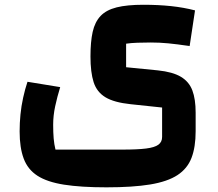

<svg xmlns="http://www.w3.org/2000/svg" viewBox="-20 -500 916 806"><path d="M62.4 51.8Q62.4 16.6 65.9 -19.2Q69.4 -55 77.2 -90.2Q84.9 -125.4 95.4 -156.7L232.7 -134.3Q220 -93 211.6 -53.8Q203.2 -14.7 203.2 23.7Q203.2 56.4 205.3 81.2Q207.4 106.1 212.9 128H494.4Q556.8 128 592.9 123.5Q629.1 119 644.8 107.5Q660.5 96 660.5 75V-48.6L528.1 -62.6Q459 -69.8 422.8 -91.6Q386.5 -113.4 373.1 -154.9Q359.8 -196.4 359.8 -263Q359.8 -324.6 369 -366.1Q378.3 -407.7 402.2 -433Q426.1 -458.2 469.7 -469.1Q513.4 -480 582.1 -480Q644 -480 697.6 -474.4Q751.2 -468.7 798.7 -456.4L776.1 -306.6Q723 -314.6 686.2 -318.1Q649.3 -321.6 612.9 -321.6Q583.4 -321.6 556.4 -320.6Q529.3 -319.6 509.4 -316.6V-217.8L642.5 -204.6Q705.1 -198.1 739.4 -177.6Q773.7 -157.1 787.5 -120.5Q801.3 -83.9 801.3 -27.2V50.6Q801.3 117.5 784 162.6Q766.7 207.7 725.1 235Q683.4 262.3 610.5 274.4Q537.6 286.4 426.9 286.4Q319.5 286.4 248.7 275.2Q177.8 264 137.3 237.8Q96.7 211.6 79.6 166Q62.4 120.4 62.4 51.8Z"/></svg>

Font: Changa
Style: Regular
Weight: 400
Designer: Eduardo Rodriguez Tunni
Foundry: Eduardo Rodriguez Tunni
Version: Version 3.003